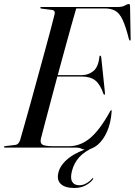

<svg xmlns="http://www.w3.org/2000/svg" viewBox="-29 -735 671 956"><path d="M352.5 0H-3.5Q-9 0 -9 -3Q-9 -7.5 -2.5 -7.5L47.5 -13.5Q63.5 -15 71 -37Q79.5 -67 93.8 -116.8Q108 -166.5 124.8 -227.2Q141.5 -288 159.2 -352.5Q177 -417 193.5 -477.5Q210 -538 223 -587Q236 -636 243 -665Q247 -683 230 -685.5L178 -692Q171.5 -693 171.5 -696.5Q171.5 -700 176.5 -700H554Q580 -700 592.8 -707.5Q605.5 -715 612 -715Q618.5 -715 618.5 -706L621.5 -542.5Q622.5 -533 619 -533Q615.5 -533 613 -540Q597 -604 581.2 -637Q565.5 -670 544.5 -681.5Q523.5 -693 492.5 -693H350.5Q340 -657.5 325.2 -604.5Q310.5 -551.5 293.2 -488.5Q276 -425.5 258.5 -361H379Q410.5 -361 435.5 -380.8Q460.5 -400.5 466 -452Q466.5 -458 470 -458Q474 -458 475 -450L493.5 -274Q494 -264 492 -263.5Q488.5 -262 486 -268Q470.5 -314 446 -334Q421.5 -354 377.5 -354H256.5Q239.5 -290 223.5 -230Q207.5 -170 194.8 -122Q182 -74 175 -46Q169.5 -24.5 180.8 -15.8Q192 -7 236.5 -7H314.5Q371 -7 419.5 -47.2Q468 -87.5 519.5 -181Q523 -186.5 525 -186.5Q528 -186.5 527 -180Q523 -122.5 504 -79.8Q485 -37 456.8 -13.5Q428.5 10 397 10Q385 10 375.5 5Q366 0 352.5 0ZM438.5 -6.5 440 -2Q392.5 18 366 47.2Q339.5 76.5 329.5 115.5Q320 151.5 330.2 169.5Q340.5 187.5 366.5 187.5Q383.5 187.5 400.5 178Q417.5 168.5 428.5 155.5Q431.5 151 434.5 152.5Q437 154 433 159Q421 175.5 397 188.2Q373 201 341.5 201Q294.5 201 273.5 180.8Q252.5 160.5 262 123.5Q271 86.5 311.5 53.5Q352 20.5 438.5 -6.5Z"/></svg>

Font: Fraunces 144pt
Style: Italic
Weight: 400
Italic angle: -16°
Version: Version 1.000;[b76b70a41]